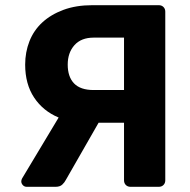

<svg xmlns="http://www.w3.org/2000/svg" viewBox="-20 -720 731 740"><path d="M483 0Q472 0 465 -7Q458 -14 458 -25V-247H360L234 -27Q229 -17 220 -8.5Q211 0 194 0H83Q74 0 68 -6.5Q62 -13 62 -21Q62 -26 65 -32L206 -267Q146 -292 111.5 -344Q77 -396 77 -471Q77 -519 93.5 -561Q110 -603 143 -633.5Q176 -664 224.5 -682Q273 -700 336 -700H592Q603 -700 610 -693Q617 -686 617 -675V-25Q617 -14 610 -7Q603 0 592 0ZM458 -373V-575H341Q293 -575 267 -546Q241 -517 241 -471Q241 -424 265.5 -398.5Q290 -373 341 -373Z"/></svg>

Font: Fz Rubik SemBd
Style: Regular
Weight: 600
Designer: Hubert and Fischer
Foundry: Hubert and Fischer
Version: Vit hóa bi FontZin.com